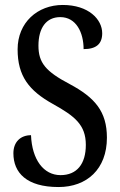

<svg xmlns="http://www.w3.org/2000/svg" viewBox="-20 -744 484 774"><path d="M216 10C330 10 411 -62 411 -189C411 -295 362 -351 261 -405C164 -456 135 -491 135 -560C135 -631 166 -675 223 -675C287 -675 317 -613 317 -546C368 -546 392 -567 392 -610C392 -666 337 -724 233 -724C131 -724 51 -653 51 -545C51 -438 96 -379 193 -325C281 -276 326 -241 326 -160C326 -83 290 -38 224 -38C156 -38 109 -100 105 -199C64 -199 34 -173 34 -126C34 -48 87 10 216 10Z"/></svg>

Font: Noto Serif Georgian ExtraCondensed Semi
Style: Regular
Weight: 600
Width: 3
Designer: Monotype Design Team
Foundry: Monotype Imaging Inc.
Version: Version 1.901